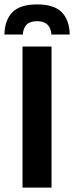

<svg xmlns="http://www.w3.org/2000/svg" viewBox="-38 -850 336 870"><path d="M195.5 0H64V-639H195.5ZM130 -830Q207.5 -830 242 -794.5Q276.5 -759 278 -693.5H195Q193 -722.5 177.2 -738.2Q161.5 -754 130 -754Q98 -754 82.5 -738.2Q67 -722.5 65.5 -693.5H-18Q-16.5 -759 18.2 -794.5Q53 -830 130 -830Z"/></svg>

Font: Anek Latin Medium SemiBold
Style: Regular
Weight: 600
Version: Version 1.003